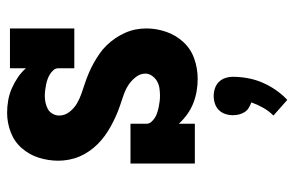

<svg xmlns="http://www.w3.org/2000/svg" viewBox="-164 -404 828 540"><g transform="rotate(-90 250.0 -134.0)"><path d="M298 8Q281 8 263.5 5Q246 2 229.5 -4.5Q213 -11 198.5 -21.5Q184 -32 172 -45V0H60V-181H172V-136Q172 -128 177.5 -122Q183 -116 189.5 -112Q196 -108 204 -105.5Q212 -103 219.5 -101.5Q227 -100 235 -99Q243 -98 251 -98Q261 -98 271.5 -99.5Q282 -101 291 -106Q300 -111 306.5 -120Q313 -129 313 -139Q313 -154 302.5 -167Q292 -180 279 -188Q266 -196 251 -201Q236 -206 221.5 -211Q207 -216 192.5 -222.5Q178 -229 164.5 -236.5Q151 -244 138.5 -253Q126 -262 115 -273Q104 -284 95 -297Q86 -310 80 -324Q74 -338 71 -353.5Q68 -369 68 -384Q68 -412 76.5 -439Q85 -466 103.5 -487Q122 -508 148.5 -518Q175 -528 203 -528Q220 -528 237.5 -525Q255 -522 271 -515Q287 -508 302 -498Q317 -488 328 -475V-520H440V-339H328V-384Q328 -392 322.5 -398Q317 -404 310.5 -408Q304 -412 296.5 -414.5Q289 -417 281.5 -418.5Q274 -420 266 -421Q258 -422 250 -422Q241 -422 231.5 -420Q222 -418 213.5 -413.5Q205 -409 200 -400Q195 -391 195 -382Q195 -366 205 -353Q215 -340 228.5 -332Q242 -324 256.5 -319Q271 -314 286 -309Q301 -304 315 -298Q329 -292 342.5 -284.5Q356 -277 369 -268Q382 -259 393 -247.5Q404 -236 412.5 -223.5Q421 -211 427.5 -196.5Q434 -182 437 -167Q440 -152 440 -136Q440 -108 430.5 -80.5Q421 -53 401.5 -32Q382 -11 354.5 -1.5Q327 8 298 8ZM239 260 195 221Q208 208 217 192Q226 176 232 159Q224 156 216.5 151.5Q209 147 204.5 139.5Q200 132 198 124Q196 116 196 107Q196 96 199.5 85.5Q203 75 210.5 67.5Q218 60 228.5 56.5Q239 53 250 53Q261 53 271.5 56.5Q282 60 289.5 67.5Q297 75 300.5 85.5Q304 96 304 107Q304 128 300 149.5Q296 171 287.5 190.5Q279 210 267 227.5Q255 245 239 260Z"/></g></svg>

Font: Iosevka Curly Slab Heavy
Style: Regular
Weight: 900
Monospace: yes
Designer: Belleve Invis
Foundry: Belleve Invis
Version: Version 22.1.2; ttfautohint (v1.8.4)